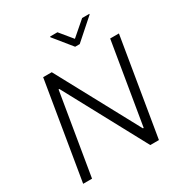

<svg xmlns="http://www.w3.org/2000/svg" viewBox="-210 -1088 1179 1243"><g transform="rotate(-30 380.0 -466.5)"><path d="M738.3 -727.3 617.5 0H552.9L224.4 -609H218.8L117.5 0H51.1L171.9 -727.3H236.2L565.7 -117.5H571.4L672.9 -727.3ZM397.4 -932.9 474.1 -839.5 582 -932.9H636.4L634.9 -927.9L484 -794.4H449.9L341.6 -927.9L343 -932.9Z"/></g></svg>

Font: Inter UI Light
Style: Italic
Weight: 300
Italic angle: 9.39999°
Designer: Rasmus Andersson
Foundry: rsms
Version: 3.2;8d6f07862